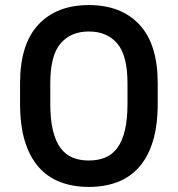

<svg xmlns="http://www.w3.org/2000/svg" viewBox="-20 -728 700 756"><path d="M330 8Q267 8 216.5 -11.5Q166 -31 131 -71.5Q96 -112 77.5 -173.5Q59 -235 59 -320V-400Q59 -554 131 -631Q203 -708 330 -708Q457 -708 529 -631Q601 -554 601 -400V-320Q601 -235 582.5 -173.5Q564 -112 529 -71.5Q494 -31 443.5 -11.5Q393 8 330 8ZM330 -96Q366 -96 394 -107.5Q422 -119 441.5 -145Q461 -171 471.5 -214Q482 -257 482 -320V-400Q482 -510 441.5 -557Q401 -604 330 -604Q259 -604 218.5 -557Q178 -510 178 -400V-320Q178 -257 188.5 -214Q199 -171 218.5 -145Q238 -119 266 -107.5Q294 -96 330 -96Z"/></svg>

Font: Golos UI Medium
Style: Regular
Weight: 500
Designer: A.Korolkova, Vitaly Kuzmin
Foundry: ParaType Ltd
Version: Version 2.000